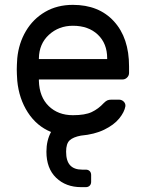

<svg xmlns="http://www.w3.org/2000/svg" viewBox="-20 -550 597 790"><path d="M511 -277V-250Q511 -239 503 -231Q495 -223 484 -223H140V-217Q142 -151 180.5 -113.5Q219 -76 280 -76Q330 -76 357.5 -89Q385 -102 407 -126Q415 -134 421.5 -137Q428 -140 439 -140H469Q481 -140 489 -132Q497 -124 496 -113Q492 -89 470.5 -62.5Q449 -36 409 -16.5Q369 3 313 8Q281 14 266.5 27.5Q252 41 252 74Q252 112 268.5 130Q285 148 318 148H333Q343 148 349 154Q355 160 355 170V198Q355 208 349 214Q343 220 333 220H314Q251 220 211 181.5Q171 143 171 74Q171 28 190 -7Q131 -31 94.5 -87.5Q58 -144 51 -218Q49 -248 49 -264Q49 -280 51 -310Q57 -372 86.5 -422Q116 -472 165.5 -501Q215 -530 280 -530Q387 -530 449 -462Q511 -394 511 -277ZM421 -307V-310Q421 -371 382.5 -407.5Q344 -444 280 -444Q222 -444 181.5 -407Q141 -370 140 -310V-307Z"/></svg>

Font: Contemporary
Style: Regular
Weight: 400
Designer: Victor Tran
Foundry: Victor Tran
Version: Version 1.100